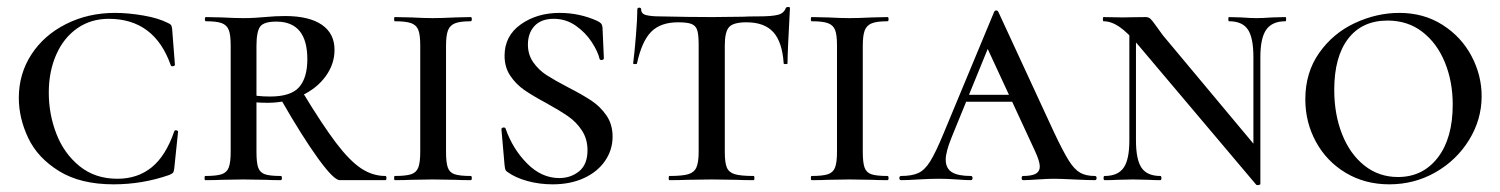

<svg xmlns="http://www.w3.org/2000/svg" viewBox="-20 -517 4306 551"><path d="M462 -451Q469 -448 471 -445Q473 -442 474 -434L482 -331Q482 -328 476.5 -327Q471 -326 470 -330Q423 -463 292 -463Q241 -463 202 -436Q163 -409 141.5 -360.5Q120 -312 120 -251Q120 -189 142 -132.5Q164 -76 208.5 -40Q253 -4 317 -4Q375 -4 415.5 -37Q456 -70 480 -140Q481 -144 486 -143Q491 -142 491 -139L480 -33Q479 -25 477 -22Q475 -19 466 -15Q389 12 306 12Q211 12 149.5 -26Q88 -64 61 -121Q34 -178 34 -236Q34 -305 70 -360.5Q106 -416 169.5 -448Q233 -480 310 -480Q348 -480 391.5 -472.5Q435 -465 462 -451Z M786 0Q758 0 742 -1L678 -2L616 -1Q599 0 569 0Q567 0 567 -6Q567 -12 569 -12Q601 -12 616 -17Q631 -22 636.5 -36.5Q642 -51 642 -81V-387Q642 -417 636.5 -431Q631 -445 616.5 -450.5Q602 -456 571 -456Q568 -456 568 -462Q568 -468 571 -468L617 -467Q655 -465 678 -465Q697 -465 712.5 -466Q728 -467 739 -468Q771 -471 798 -471Q867 -471 903.5 -446Q940 -421 940 -374Q940 -333 914.5 -298Q889 -263 845 -242.5Q801 -222 748 -222Q716 -222 693 -226L692 -247Q717 -240 755 -240Q815 -240 838.5 -267Q862 -294 862 -347Q862 -455 773 -455Q737 -455 726.5 -440.5Q716 -426 716 -385V-81Q716 -50 721 -36Q726 -22 740 -17Q754 -12 786 -12Q789 -12 789 -6Q789 0 786 0ZM1086 0H955Q938 0 893 -62Q848 -124 786 -232L848 -253Q905 -159 944 -107.5Q983 -56 1016 -34Q1049 -12 1086 -12Q1089 -12 1089 -6Q1089 0 1086 0Z M1331 -12Q1334 -12 1334 -6Q1334 0 1331 0Q1302 0 1286 -1L1222 -2L1160 -1Q1143 0 1113 0Q1111 0 1111 -6Q1111 -12 1113 -12Q1145 -12 1160 -17Q1175 -22 1180.5 -36.5Q1186 -51 1186 -81V-387Q1186 -417 1180.5 -431Q1175 -445 1160 -450.5Q1145 -456 1113 -456Q1111 -456 1111 -462Q1111 -468 1113 -468L1160 -467Q1198 -465 1222 -465Q1247 -465 1287 -467L1331 -468Q1334 -468 1334 -462Q1334 -456 1331 -456Q1300 -456 1285.5 -450Q1271 -444 1265.5 -429.5Q1260 -415 1260 -385V-81Q1260 -51 1265 -36.5Q1270 -22 1284.5 -17Q1299 -12 1331 -12Z M1611 -266Q1652 -245 1677.5 -228Q1703 -211 1720.5 -185.5Q1738 -160 1738 -125Q1738 -87 1716.5 -55.5Q1695 -24 1656 -6Q1617 12 1566 12Q1528 12 1493.5 2.5Q1459 -7 1437 -23Q1432 -26 1430.5 -30Q1429 -34 1428 -43L1419 -146Q1419 -150 1424 -151Q1429 -152 1431 -148Q1451 -90 1492.5 -48Q1534 -6 1585 -6Q1618 -6 1642 -25.5Q1666 -45 1666 -86Q1666 -118 1650 -142.5Q1634 -167 1610 -183.5Q1586 -200 1548 -221Q1509 -242 1485 -258.5Q1461 -275 1444.5 -299.5Q1428 -324 1428 -357Q1428 -414 1474.5 -447Q1521 -480 1586 -480Q1643 -480 1694 -457Q1702 -453 1705 -449.5Q1708 -446 1709 -439L1713 -350Q1713 -346 1708 -345Q1703 -344 1701 -347Q1696 -369 1678 -396.5Q1660 -424 1632 -443.5Q1604 -463 1569 -463Q1533 -463 1514 -442.5Q1495 -422 1495 -389Q1495 -360 1510.5 -338Q1526 -316 1548.5 -301.5Q1571 -287 1611 -266Z M1808 -335Q1808 -333 1802.5 -333Q1797 -333 1797 -335Q1801 -366 1805 -415Q1809 -464 1809 -490Q1809 -495 1814.5 -495Q1820 -495 1820 -490Q1820 -477 1835 -473.5Q1850 -470 1873 -470Q1959 -468 2024 -468L2111 -469Q2128 -470 2157 -470Q2195 -470 2212.5 -474.5Q2230 -479 2235 -494Q2237 -497 2242 -497Q2247 -497 2247 -494Q2240 -365 2240 -335Q2240 -333 2234.5 -333Q2229 -333 2229 -335Q2225 -396 2199.5 -424.5Q2174 -453 2122 -453Q2085 -453 2072.5 -439.5Q2060 -426 2060 -387V-81Q2060 -50 2066 -36Q2072 -22 2089 -17Q2106 -12 2143 -12Q2145 -12 2145 -6Q2145 0 2143 0Q2110 0 2092 -1L2022 -2L1953 -1Q1934 0 1901 0Q1899 0 1899 -6Q1899 -12 1901 -12Q1938 -12 1955 -17Q1972 -22 1978.5 -36.5Q1985 -51 1985 -81V-389Q1985 -417 1981 -430Q1977 -443 1965 -448Q1953 -453 1926 -453Q1876 -453 1849 -426Q1822 -399 1808 -335Z M2527 -12Q2530 -12 2530 -6Q2530 0 2527 0Q2498 0 2482 -1L2418 -2L2356 -1Q2339 0 2309 0Q2307 0 2307 -6Q2307 -12 2309 -12Q2341 -12 2356 -17Q2371 -22 2376.5 -36.5Q2382 -51 2382 -81V-387Q2382 -417 2376.5 -431Q2371 -445 2356 -450.5Q2341 -456 2309 -456Q2307 -456 2307 -462Q2307 -468 2309 -468L2356 -467Q2394 -465 2418 -465Q2443 -465 2483 -467L2527 -468Q2530 -468 2530 -462Q2530 -456 2527 -456Q2496 -456 2481.5 -450Q2467 -444 2461.5 -429.5Q2456 -415 2456 -385V-81Q2456 -51 2461 -36.5Q2466 -22 2480.5 -17Q2495 -12 2527 -12Z M2752 -245H2935L2942 -225H2737ZM3122 0Q3102 0 3062 -2Q3022 -4 3004 -4Q2988 -4 2958 -2Q2930 0 2916 0Q2912 0 2912 -6Q2912 -12 2916 -12Q2941 -12 2952.5 -18.5Q2964 -25 2964 -39Q2964 -54 2950 -84L2806 -395L2838 -434L2711 -123Q2694 -81 2694 -59Q2694 -34 2711.5 -23Q2729 -12 2766 -12Q2771 -12 2771 -6Q2771 0 2766 0Q2752 0 2726 -2Q2698 -4 2674 -4Q2649 -4 2615 -2Q2585 0 2566 0Q2561 0 2561 -6Q2561 -12 2566 -12Q2597 -12 2615.5 -20.5Q2634 -29 2649.5 -54Q2665 -79 2687 -132L2833 -483Q2835 -487 2839 -487Q2843 -487 2845 -483L3005 -137Q3031 -82 3047 -56.5Q3063 -31 3079.5 -21.5Q3096 -12 3122 -12Q3127 -12 3127 -6Q3127 0 3122 0Z M3221 -446 3240 -443V-114Q3240 -59 3256 -35.5Q3272 -12 3310 -12Q3313 -12 3313 -6Q3313 0 3310 0Q3288 0 3276 -1L3231 -2L3187 -1Q3174 0 3150 0Q3147 0 3147 -6Q3147 -12 3150 -12Q3188 -12 3204.5 -35.5Q3221 -59 3221 -114ZM3585 13 3248 -386Q3216 -424 3192.5 -440Q3169 -456 3147 -456Q3145 -456 3145 -462Q3145 -468 3147 -468L3203 -467Q3213 -467 3226 -467.5Q3239 -468 3268 -468Q3276 -468 3281.5 -463Q3287 -458 3296 -445Q3300 -439 3317 -416L3586 -94L3597 11Q3597 13 3592 14Q3587 15 3585 13ZM3597 11 3577 -20V-353Q3577 -409 3561 -432.5Q3545 -456 3507 -456Q3505 -456 3505 -462Q3505 -468 3507 -468L3542 -467Q3570 -465 3586 -465Q3603 -465 3631 -467L3669 -468Q3671 -468 3671 -462Q3671 -456 3669 -456Q3631 -456 3614 -432Q3597 -408 3597 -353Z M3726 -232Q3726 -309 3766 -365.5Q3806 -422 3868.5 -451Q3931 -480 3996 -480Q4066 -480 4120 -445.5Q4174 -411 4203 -356Q4232 -301 4232 -241Q4232 -174 4196 -115.5Q4160 -57 4099.5 -22.5Q4039 12 3967 12Q3897 12 3842 -21Q3787 -54 3756.5 -110Q3726 -166 3726 -232ZM4149 -217Q4149 -283 4126.5 -338Q4104 -393 4062 -425.5Q4020 -458 3962 -458Q3889 -458 3849 -406Q3809 -354 3809 -259Q3809 -189 3831.5 -132Q3854 -75 3895.5 -42Q3937 -9 3992 -9Q4063 -9 4106 -64.5Q4149 -120 4149 -217Z"/></svg>

Font: Cormorant SC Medium
Style: Regular
Weight: 500
Designer: Christian Thalmann (Catharsis Fonts)
Foundry: Catharsis Fonts
Version: Version 4.000